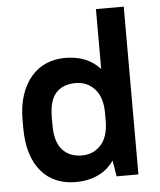

<svg xmlns="http://www.w3.org/2000/svg" viewBox="-51 -745 663 798"><g transform="rotate(-5 280.0 -345.5)"><path d="M233 9Q189 9 153 -6Q117 -21 90.5 -51.5Q64 -82 49.5 -127.5Q35 -173 35 -234V-266Q35 -326 50 -371Q65 -416 91.5 -447Q118 -478 154 -493.5Q190 -509 233 -509Q326 -509 379 -450V-700H495V0H404L393 -67Q367 -29 326 -10Q285 9 233 9ZM268 -99Q315 -99 346 -131.5Q377 -164 379 -227V-266Q379 -332 347.5 -366.5Q316 -401 268 -401Q215 -401 186 -369.5Q157 -338 157 -266V-234Q157 -165 187 -132Q217 -99 268 -99Z"/></g></svg>

Font: PT Root UI Web Bold
Style: Regular
Weight: 700
Designer: Vitaly Kuzmin
Foundry: ParaType Ltd.
Version: Version 1.000W